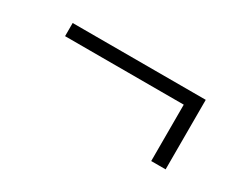

<svg xmlns="http://www.w3.org/2000/svg" viewBox="-45 -526 658 531"><g transform="rotate(30 284.5 -260.0)"><path d="M451 -149V-329H72V-371H497V-149Z"/></g></svg>

Font: Montserrat Light
Style: Regular
Weight: 300
Designer: Julieta Ulanovsky
Foundry: Julieta Ulanovsky
Version: Version 9.000; ttfautohint (v1.8.4.7-5d5b)